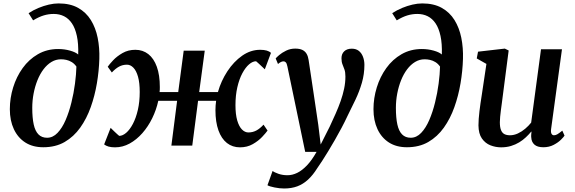

<svg xmlns="http://www.w3.org/2000/svg" viewBox="-20 -851 3358 1122"><path d="M233 9.5Q171.5 9.5 128 -18.2Q84.5 -46 61 -96.2Q37.5 -146.5 37.5 -213Q37.5 -277.5 56.8 -340Q76 -402.5 112.5 -453.2Q149 -504 201.5 -534.2Q254 -564.5 320 -564.5Q356.5 -564.5 389.2 -555.2Q422 -546 437 -532.5Q439 -596 429.2 -641Q419.5 -686 400.5 -714.2Q381.5 -742.5 354.5 -756Q327.5 -769.5 294 -769.5Q264 -769.5 235.8 -761Q207.5 -752.5 173.5 -732L147 -774Q174.5 -792 204.8 -804.5Q235 -817 265 -824Q295 -831 322.5 -831Q390 -831 436.5 -805Q483 -779 511 -733.8Q539 -688.5 550.8 -630Q562.5 -571.5 560.5 -507Q558.5 -437 546.2 -364.2Q534 -291.5 510.2 -224.8Q486.5 -158 448.8 -105Q411 -52 357.8 -21.2Q304.5 9.5 233 9.5ZM255 -46Q289 -46 316.2 -74.5Q343.5 -103 363.5 -149.5Q383.5 -196 397.2 -251.5Q411 -307 418.2 -362.2Q425.5 -417.5 426.5 -462Q414.5 -479 399.2 -488.2Q384 -497.5 368 -501Q352 -504.5 336.5 -504.5Q306.5 -504.5 280.8 -489Q255 -473.5 234.2 -446Q213.5 -418.5 199 -382.5Q184.5 -346.5 176.5 -305Q168.5 -263.5 168.5 -220.5Q168.5 -162.5 177 -123.8Q185.5 -85 204.8 -65.5Q224 -46 255 -46Z M652.5 10Q629.5 10 614.2 5.5Q599 1 588.5 -7L626.5 -104Q630.5 -100 637 -93.5Q643.5 -87 651 -80Q658.5 -73 665.2 -66.8Q672 -60.5 676.5 -57Q696.5 -57 717.5 -75Q738.5 -93 756.5 -127Q774.5 -161 785.5 -208.5Q796.5 -256 796.5 -313.5Q796.5 -367.5 786.5 -402.8Q776.5 -438 759.5 -455.5Q742.5 -473 722 -473Q697 -473 676 -461.8Q655 -450.5 633.5 -427.5L609.5 -461Q619 -475 641 -498.5Q663 -522 696 -541Q729 -560 771 -560Q814.5 -560 846.8 -534.8Q879 -509.5 896.5 -460.8Q914 -412 914 -342.5Q914 -335 913.8 -327.5Q913.5 -320 912.5 -313H1021.5L1053.5 -555H1176.5L1144 -313H1253.5Q1272 -378.5 1309 -434.8Q1346 -491 1395.2 -525.5Q1444.5 -560 1500.5 -560Q1523 -560 1538.5 -555.5Q1554 -551 1563.5 -542L1527.5 -446Q1523 -450 1516.5 -456.5Q1510 -463 1502.2 -470Q1494.5 -477 1487.8 -483.2Q1481 -489.5 1476.5 -493Q1456.5 -493 1435.5 -475Q1414.5 -457 1396.2 -423Q1378 -389 1367 -341.5Q1356 -294 1356 -236.5Q1356 -183 1366.2 -147.5Q1376.5 -112 1393.8 -94.5Q1411 -77 1431.5 -77Q1456.5 -77 1477.8 -88.2Q1499 -99.5 1520 -122.5L1543.5 -88Q1534 -74.5 1512 -51Q1490 -27.5 1457.2 -8.8Q1424.5 10 1382.5 10Q1338.5 10 1306.2 -15.2Q1274 -40.5 1256.5 -89.2Q1239 -138 1239 -207.5Q1239 -221 1240 -234.5Q1241 -248 1243 -262H1137.5L1103.5 0H981.5L1015 -262H905Q893.5 -209 869.5 -160Q845.5 -111 811.8 -72.8Q778 -34.5 737.5 -12.2Q697 10 652.5 10Z M1659.5 -462.5Q1656 -480 1650.5 -486.2Q1645 -492.5 1637 -492.5Q1629.5 -492.5 1621.8 -488.8Q1614 -485 1604.5 -477L1591 -509.5Q1595.5 -515.5 1611.5 -529.2Q1627.5 -543 1652 -555Q1676.5 -567 1705 -567Q1731.5 -567 1747.5 -559Q1763.5 -551 1772 -536Q1780.5 -521 1783.5 -500Q1790.5 -452.5 1797.8 -405Q1805 -357.5 1812 -310.2Q1819 -263 1826 -215.8Q1833 -168.5 1840 -121L1854 -6.5L1907 -111.5Q1925 -150 1941.5 -187.2Q1958 -224.5 1970.8 -260.8Q1983.5 -297 1991 -332.8Q1998.5 -368.5 1998.5 -403.5Q1998.5 -429 1993 -444.5Q1987.5 -460 1981.5 -474.5Q1975.5 -489 1975.5 -510.5Q1975.5 -536 1991.5 -551.2Q2007.5 -566.5 2036 -566.5Q2060.5 -566.5 2076.8 -553.8Q2093 -541 2101.2 -519.2Q2109.5 -497.5 2109.5 -472Q2109.5 -418 2094.8 -367.2Q2080 -316.5 2057.2 -268.5Q2034.5 -220.5 2011 -174Q1995 -139.5 1976 -103.8Q1957 -68 1937 -33.2Q1917 1.5 1898 32.8Q1879 64 1862.5 89.5Q1846 115 1833.5 132.5Q1808.5 172.5 1780 198.8Q1751.5 225 1717.5 237.8Q1683.5 250.5 1640.5 250.5Q1614.5 250.5 1584.5 244.5Q1554.5 238.5 1543 231.5L1573 148Q1582.5 156 1606.8 164.5Q1631 173 1660 173Q1688.5 173 1716.8 159.2Q1745 145.5 1773.5 115.8Q1802 86 1830 36.5H1763.5Z M2358 9.5Q2296.5 9.5 2253 -18.2Q2209.5 -46 2186 -96.2Q2162.5 -146.5 2162.5 -213Q2162.5 -277.5 2181.8 -340Q2201 -402.5 2237.5 -453.2Q2274 -504 2326.5 -534.2Q2379 -564.5 2445 -564.5Q2481.5 -564.5 2514.2 -555.2Q2547 -546 2562 -532.5Q2564 -596 2554.2 -641Q2544.5 -686 2525.5 -714.2Q2506.5 -742.5 2479.5 -756Q2452.5 -769.5 2419 -769.5Q2389 -769.5 2360.8 -761Q2332.5 -752.5 2298.5 -732L2272 -774Q2299.5 -792 2329.8 -804.5Q2360 -817 2390 -824Q2420 -831 2447.5 -831Q2515 -831 2561.5 -805Q2608 -779 2636 -733.8Q2664 -688.5 2675.8 -630Q2687.5 -571.5 2685.5 -507Q2683.5 -437 2671.2 -364.2Q2659 -291.5 2635.2 -224.8Q2611.5 -158 2573.8 -105Q2536 -52 2482.8 -21.2Q2429.5 9.5 2358 9.5ZM2380 -46Q2414 -46 2441.2 -74.5Q2468.5 -103 2488.5 -149.5Q2508.5 -196 2522.2 -251.5Q2536 -307 2543.2 -362.2Q2550.5 -417.5 2551.5 -462Q2539.5 -479 2524.2 -488.2Q2509 -497.5 2493 -501Q2477 -504.5 2461.5 -504.5Q2431.5 -504.5 2405.8 -489Q2380 -473.5 2359.2 -446Q2338.5 -418.5 2324 -382.5Q2309.5 -346.5 2301.5 -305Q2293.5 -263.5 2293.5 -220.5Q2293.5 -162.5 2302 -123.8Q2310.5 -85 2329.8 -65.5Q2349 -46 2380 -46Z M2908.5 10Q2876 10 2846 -1.8Q2816 -13.5 2796.2 -41.5Q2776.5 -69.5 2776 -118.5Q2776 -136 2777.5 -156.8Q2779 -177.5 2781.8 -200.8Q2784.5 -224 2788 -247.8Q2791.5 -271.5 2795 -293.5L2822.5 -477.5L2766 -509.5L2773.5 -549L2930 -567L2952.5 -556L2918 -289.5Q2915.5 -268 2912.5 -247Q2909.5 -226 2907 -206.2Q2904.5 -186.5 2902.8 -169Q2901 -151.5 2901 -137Q2901 -107.5 2907.8 -90.8Q2914.5 -74 2927.8 -67.2Q2941 -60.5 2960 -60.5Q2983.5 -60.5 3006.5 -71.2Q3029.5 -82 3049.5 -99Q3069.5 -116 3084 -134.5L3141.5 -563H3264L3200.5 -97Q3198 -78 3203 -69.2Q3208 -60.5 3217.5 -60.5Q3227 -60.5 3237.2 -66.5Q3247.5 -72.5 3266 -87.5L3279 -58.5Q3274.5 -51 3258 -34.5Q3241.5 -18 3215 -4.2Q3188.5 9.5 3155 9.5Q3120 9.5 3102.8 -6.2Q3085.5 -22 3084.5 -48.5Q3084 -51 3084 -54.5Q3084 -58 3084.2 -62.5Q3084.5 -67 3085 -71.8Q3085.5 -76.5 3086 -81L3084.5 -82Q3070.5 -65 3053.2 -48.8Q3036 -32.5 3014.2 -19.2Q2992.5 -6 2966.2 2Q2940 10 2908.5 10Z"/></svg>

Font: Merriweather SemiBold
Style: Italic
Weight: 600
Italic angle: -7.8°
Version: Version 2.101